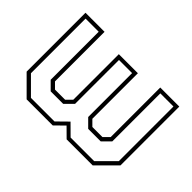

<svg xmlns="http://www.w3.org/2000/svg" viewBox="-101 -774 1008 1008"><g transform="rotate(45 403.0 -270.0)"><path d="M55 -540H196.5V-172L227 -141.5H302L332.5 -172V-510H474V-172L504.5 -141.5H579.5L610 -172V-540H751.5V-103L648.5 0H455L403.5 -51L351.5 0H158L55 -103ZM77 -518.5V-113L168.5 -21.5H343.5L403.5 -80.5L463 -21.5H638L729.5 -113V-518.5H632V-162L589 -119H496L452 -163V-489H354.5V-163L310.5 -119H217.5L174.5 -162V-518.5Z"/></g></svg>

Font: Tourney ExtraLight
Style: Regular
Weight: 250
Designer: Tyler Finck
Foundry: Etcetera Type Co
Version: Version 1.015